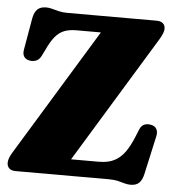

<svg xmlns="http://www.w3.org/2000/svg" viewBox="-52 -765 767 829"><g transform="rotate(5 331.0 -350.5)"><path d="M613.5 -620.5 250.5 -25 132.5 -71.5H399Q422 -71.5 442.2 -76.5Q462.5 -81.5 480.8 -94.2Q499 -107 515 -130.2Q531 -153.5 546 -189.5L560.5 -225Q567.5 -242.5 580.8 -248Q594 -253.5 610 -250Q627.5 -246.5 634.2 -234Q641 -221.5 637 -203L600 -36Q594 -9.5 581.2 3Q568.5 15.5 544 15.5Q531 15.5 518 11.8Q505 8 488.8 4Q472.5 0 449.5 0H44.5Q26 0 16.8 -9Q7.5 -18 7.5 -33.5Q7.5 -42.5 11.8 -54Q16 -65.5 25 -80L390.5 -679.5L414 -628.5H253.5Q223 -628.5 201 -620Q179 -611.5 161.5 -590.5Q144 -569.5 126.5 -531L113.5 -505Q104.5 -488 91.5 -483.2Q78.5 -478.5 65 -480.5Q48 -483 39.8 -494.2Q31.5 -505.5 35 -525.5L59 -664Q64.5 -691 77.5 -703.2Q90.5 -715.5 115 -715.5Q128 -715.5 141 -711.8Q154 -708 170.5 -704Q187 -700 209.5 -700H594Q612.5 -700 622.2 -691.8Q632 -683.5 632 -667.5Q632 -659 627.2 -647.2Q622.5 -635.5 613.5 -620.5Z"/></g></svg>

Font: Fraunces
Style: Regular
Weight: 900
Version: Version 1.000;[b76b70a41]